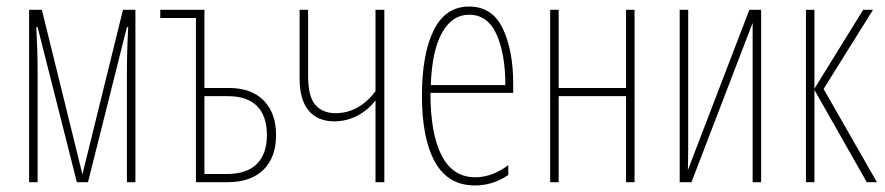

<svg xmlns="http://www.w3.org/2000/svg" viewBox="-20 -557 2705 587"><path d="M394 0H368V-335Q368 -401 372 -474H368L249 0H215L95 -474H91Q95 -397 95 -339V0H69V-527H108L232 -24L356 -527H394Z M605 -288H680Q749 -288 786.5 -249.5Q824 -211 824 -144Q824 -76 785.5 -38Q747 0 675 0H579V-502H470V-527H605ZM605 -263V-25H672Q735 -25 765.5 -56Q796 -87 796 -144Q796 -202 766 -232.5Q736 -263 677 -263Z M922 -324Q922 -262 944 -236.5Q966 -211 1006 -211Q1077 -211 1128 -278V-527H1155V0H1128V-250Q1105 -220 1072 -203Q1039 -186 1002 -186Q951 -186 923.5 -219Q896 -252 896 -316V-527H922Z M1549 -301V-273H1296Q1296 -147 1330.5 -81Q1365 -15 1433 -15Q1484 -15 1534 -52V-22Q1487 10 1432 10Q1350 10 1310 -61.5Q1270 -133 1270 -264Q1270 -392 1306 -464.5Q1342 -537 1414 -537Q1485 -537 1517 -470Q1549 -403 1549 -301ZM1297 -297H1525Q1525 -392 1498 -452Q1471 -512 1414 -512Q1363 -512 1332 -458Q1301 -404 1297 -297Z M1688 -288H1894V-527H1920V0H1894V-263H1688V0H1662V-527H1688Z M2084 -125Q2084 -63 2083 -37L2271 -527H2307V0H2281V-380V-452V-487L2094 0H2058V-527H2084Z M2649 -527 2498 -285 2661 0H2630L2470 -282V0H2444V-527H2470V-286L2619 -527Z"/></svg>

Font: Noto Sans Display Thin Cond
Style: Regular
Weight: 250
Width: 3
Designer: Monotype Design team
Foundry: Monotype Imaging Inc.
Version: Version 1.000